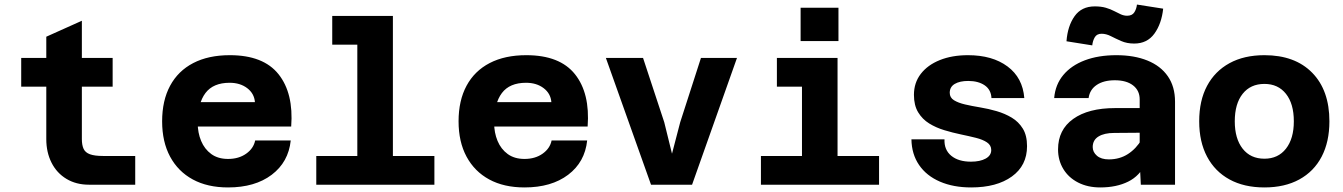

<svg xmlns="http://www.w3.org/2000/svg" viewBox="-20 -810 5890 842"><path d="M370 0Q314 0 271.5 -25.5Q229 -51 206 -96.5Q183 -142 183 -200V-649L339 -719V-200Q339 -174 346.5 -157.5Q354 -141 374.5 -133.5Q395 -126 432 -126H573V0ZM73 -430V-556H474V-430Z M980 12Q890 12 825.5 -23Q761 -58 726 -123Q691 -188 691 -278Q691 -369 726 -434Q761 -499 827.5 -533.5Q894 -568 988 -568Q1135 -568 1201.5 -484.5Q1268 -401 1257 -255H815L816 -362H1098Q1095 -400 1064 -423.5Q1033 -447 987 -447Q915 -447 881 -402Q847 -357 847 -271Q847 -228 862 -192Q877 -156 906.5 -134.5Q936 -113 980 -113Q1027 -113 1059.5 -136Q1092 -159 1099 -194H1255Q1245 -99 1171.5 -43.5Q1098 12 980 12Z M1547 0V-740H1703V0ZM1367 0V-126H1885V0ZM1437 -614V-740H1625V-614Z M2280 12Q2190 12 2125.5 -23Q2061 -58 2026 -123Q1991 -188 1991 -278Q1991 -369 2026 -434Q2061 -499 2127.5 -533.5Q2194 -568 2288 -568Q2435 -568 2501.5 -484.5Q2568 -401 2557 -255H2115L2116 -362H2398Q2395 -400 2364 -423.5Q2333 -447 2287 -447Q2215 -447 2181 -402Q2147 -357 2147 -271Q2147 -228 2162 -192Q2177 -156 2206.5 -134.5Q2236 -113 2280 -113Q2327 -113 2359.5 -136Q2392 -159 2399 -194H2555Q2545 -99 2471.5 -43.5Q2398 12 2280 12Z M2835 0 2637 -556H2800L2893 -274L2927 -136L2963 -274L3054 -556H3212L3015 0Z M3497 0V-556H3653V0ZM3317 0V-126H3835V0ZM3387 -430V-556H3575V-430ZM3491 -630V-776H3657V-630Z M4239 12Q4161 12 4102 -13.5Q4043 -39 4010.5 -86.5Q3978 -134 3977 -199H4122Q4120 -153 4151.5 -127Q4183 -101 4238 -101Q4278 -101 4302.5 -114.5Q4327 -128 4327 -152Q4327 -173 4308.5 -185.5Q4290 -198 4260 -205.5Q4230 -213 4194 -220.5Q4158 -228 4121.5 -239Q4085 -250 4055 -268.5Q4025 -287 4006.5 -317.5Q3988 -348 3988 -394Q3988 -447 4018 -486Q4048 -525 4101.5 -546.5Q4155 -568 4225 -568Q4332 -568 4398.5 -518.5Q4465 -469 4472 -380H4328Q4326 -417 4298 -436Q4270 -455 4226 -455Q4189 -455 4167 -442Q4145 -429 4145 -403Q4145 -382 4163.5 -370.5Q4182 -359 4212 -352Q4242 -345 4278.5 -339Q4315 -333 4351 -322.5Q4387 -312 4417 -294Q4447 -276 4465.5 -246Q4484 -216 4484 -169Q4484 -84 4417.5 -36Q4351 12 4239 12Z M4983 0 4978 -100V-374Q4978 -413 4949 -435.5Q4920 -458 4869 -458Q4820 -458 4789.5 -437.5Q4759 -417 4754 -380H4603Q4608 -439 4643 -481Q4678 -523 4737.5 -545.5Q4797 -568 4876 -568Q4954 -568 5012 -544.5Q5070 -521 5101.5 -475.5Q5133 -430 5133 -364V0ZM4805 12Q4750 12 4708 -9.5Q4666 -31 4643 -69Q4620 -107 4620 -155Q4620 -241 4686.5 -288.5Q4753 -336 4870 -336H4993V-228L4866 -227Q4823 -227 4797.5 -211.5Q4772 -196 4772 -165Q4772 -143 4790.5 -127Q4809 -111 4843 -111Q4890 -111 4926.5 -134.5Q4963 -158 4987 -199L5004 -94Q4979 -39 4927.5 -13.5Q4876 12 4805 12ZM4770 -611 4657 -629Q4662 -696 4692.5 -739Q4723 -782 4781 -782Q4809 -782 4829.5 -776Q4850 -770 4866 -761.5Q4882 -753 4895.5 -747Q4909 -741 4923 -741Q4945 -741 4954.5 -756Q4964 -771 4966 -790L5081 -772Q5074 -706 5042.5 -662.5Q5011 -619 4954 -619Q4922 -619 4897 -630Q4872 -641 4851.5 -651.5Q4831 -662 4811 -662Q4790 -662 4781 -646.5Q4772 -631 4770 -611Z M5525 12Q5436 12 5372 -23Q5308 -58 5273.5 -123Q5239 -188 5239 -278Q5239 -369 5273.5 -433.5Q5308 -498 5372 -533Q5436 -568 5525 -568Q5659 -568 5734.5 -491Q5810 -414 5810 -278Q5810 -188 5776 -123Q5742 -58 5678 -23Q5614 12 5525 12ZM5525 -114Q5585 -114 5619.5 -158Q5654 -202 5654 -278Q5654 -355 5619.5 -398.5Q5585 -442 5525 -442Q5464 -442 5429.5 -398.5Q5395 -355 5395 -278Q5395 -202 5429.5 -158Q5464 -114 5525 -114Z"/></svg>

Font: Azeret Mono Thin
Style: Bold
Weight: 700
Version: Version 1.002